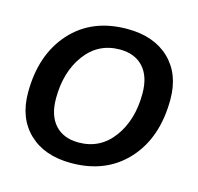

<svg xmlns="http://www.w3.org/2000/svg" viewBox="-84 -615 738 714"><g transform="rotate(15 285.0 -258.0)"><path d="M255 -71Q338 -71 388 -138.5Q438 -206 438 -308Q438 -374 405.5 -409.5Q373 -445 315 -445Q232 -445 182 -377.5Q132 -310 132 -208Q132 -142 164.5 -106.5Q197 -71 255 -71ZM248 10Q145 10 85.5 -47Q26 -104 26 -202Q26 -348 106 -437Q186 -526 322 -526Q425 -526 484.5 -469Q544 -412 544 -314Q544 -167 463.5 -78.5Q383 10 248 10Z"/></g></svg>

Font: Creato Display Medium
Style: Italic
Weight: 500
Italic angle: -10°
Version: Version 1.000